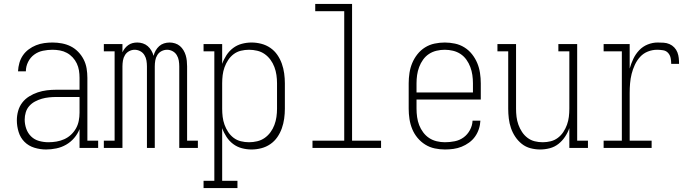

<svg xmlns="http://www.w3.org/2000/svg" viewBox="-20 -755 3540 980"><path d="M215 8Q185 8 155.5 -1Q126 -10 105 -31Q84 -52 75 -81.5Q66 -111 66 -141Q66 -165 72.5 -188.5Q79 -212 93.5 -231Q108 -250 129 -263Q150 -276 172.5 -283.5Q195 -291 219 -294Q243 -297 268 -297H386V-358Q386 -377 383 -395.5Q380 -414 372 -431Q364 -448 351 -462Q338 -476 321.5 -485Q305 -494 286 -497.5Q267 -501 248 -501Q224 -501 199.5 -496Q175 -491 155 -476.5Q135 -462 123.5 -439Q112 -416 112 -391H72Q73 -413 79 -434Q85 -455 97 -472.5Q109 -490 126.5 -503Q144 -516 164 -524Q184 -532 205.5 -535Q227 -538 248 -538Q272 -538 296 -533.5Q320 -529 341 -518.5Q362 -508 379 -490.5Q396 -473 407 -451.5Q418 -430 422 -406Q426 -382 426 -358V-37H481V0H386V-96Q376 -71 358.5 -50.5Q341 -30 317.5 -16.5Q294 -3 267.5 2.5Q241 8 215 8ZM227 -29Q248 -29 268.5 -32.5Q289 -36 308 -44.5Q327 -53 342.5 -67.5Q358 -82 368 -100Q378 -118 382 -138.5Q386 -159 386 -180V-260H268Q249 -260 230 -258Q211 -256 193.5 -251Q176 -246 159 -237Q142 -228 129.5 -214Q117 -200 111.5 -181.5Q106 -163 106 -145Q106 -121 114 -98Q122 -75 139 -58.5Q156 -42 179.5 -35.5Q203 -29 227 -29Z M510 0V-37H565V-493H510V-530H605V-488Q610 -499 617.5 -508.5Q625 -518 635 -525Q645 -532 656.5 -535Q668 -538 681 -538Q695 -538 709 -533.5Q723 -529 734 -519.5Q745 -510 752.5 -497Q760 -484 764 -470Q767 -484 774.5 -497Q782 -510 792.5 -519.5Q803 -529 817 -533.5Q831 -538 846 -538Q860 -538 874 -533.5Q888 -529 898.5 -520Q909 -511 916.5 -498.5Q924 -486 928 -472.5Q932 -459 933.5 -444.5Q935 -430 935 -416V-37H990V0H895V-416Q895 -431 892.5 -446Q890 -461 882 -474Q874 -487 860.5 -494Q847 -501 833 -501Q818 -501 804.5 -494Q791 -487 783 -474Q775 -461 772.5 -446Q770 -431 770 -416V0H730V-416Q730 -431 727.5 -446Q725 -461 717 -474Q709 -487 695.5 -494Q682 -501 667 -501Q653 -501 639.5 -494Q626 -487 618 -474Q610 -461 607.5 -446Q605 -431 605 -416V0Z M1019 205V168H1074V-493H1019V-530H1114V-429Q1122 -452 1136 -473.5Q1150 -495 1170 -510Q1190 -525 1214.5 -531.5Q1239 -538 1264 -538Q1289 -538 1314 -531.5Q1339 -525 1360 -510.5Q1381 -496 1395.5 -475Q1410 -454 1418.5 -430Q1427 -406 1430.5 -380.5Q1434 -355 1434 -330V-200Q1434 -175 1430.5 -149.5Q1427 -124 1418.5 -100Q1410 -76 1395.5 -55Q1381 -34 1360 -19.5Q1339 -5 1314 1.5Q1289 8 1264 8Q1239 8 1214.5 1.5Q1190 -5 1170 -20Q1150 -35 1136 -56.5Q1122 -78 1114 -101V168H1192V205ZM1251 -29Q1272 -29 1293 -34Q1314 -39 1331 -51Q1348 -63 1360.5 -80Q1373 -97 1380.5 -117Q1388 -137 1391 -158Q1394 -179 1394 -200V-330Q1394 -351 1391 -372Q1388 -393 1380.5 -413Q1373 -433 1360.5 -450Q1348 -467 1331 -479Q1314 -491 1293 -496Q1272 -501 1251 -501Q1230 -501 1209.5 -496Q1189 -491 1172.5 -478.5Q1156 -466 1144.5 -448.5Q1133 -431 1126 -411.5Q1119 -392 1116.5 -371.5Q1114 -351 1114 -330V-200Q1114 -179 1116.5 -158.5Q1119 -138 1126 -118.5Q1133 -99 1144.5 -81.5Q1156 -64 1172.5 -51.5Q1189 -39 1209.5 -34Q1230 -29 1251 -29Z M1575 0V-37H1737V-698H1589V-735H1777V-37H1925V0Z M2251 8Q2225 8 2199 2.5Q2173 -3 2150.5 -17Q2128 -31 2111 -51.5Q2094 -72 2084 -96.5Q2074 -121 2070 -147.5Q2066 -174 2066 -200V-330Q2066 -356 2070 -382.5Q2074 -409 2084 -433Q2094 -457 2110.5 -478Q2127 -499 2149.5 -513Q2172 -527 2198 -532.5Q2224 -538 2250 -538Q2276 -538 2302 -532.5Q2328 -527 2350.5 -513Q2373 -499 2389.5 -478Q2406 -457 2416 -433Q2426 -409 2430 -382.5Q2434 -356 2434 -330V-247H2106V-200Q2106 -179 2109 -157.5Q2112 -136 2119.5 -116.5Q2127 -97 2140 -79.5Q2153 -62 2170.5 -50.5Q2188 -39 2209 -34Q2230 -29 2251 -29Q2276 -29 2301 -34Q2326 -39 2346 -53.5Q2366 -68 2378.5 -91Q2391 -114 2392 -139H2432Q2431 -117 2424 -96Q2417 -75 2404.5 -57.5Q2392 -40 2374 -27Q2356 -14 2336 -6Q2316 2 2294.5 5Q2273 8 2251 8ZM2106 -283H2394V-330Q2394 -351 2391 -372Q2388 -393 2380.5 -413Q2373 -433 2360.5 -450.5Q2348 -468 2330.5 -479.5Q2313 -491 2292 -496Q2271 -501 2250 -501Q2229 -501 2208 -496Q2187 -491 2169.5 -479.5Q2152 -468 2139.5 -450.5Q2127 -433 2119.5 -413Q2112 -393 2109 -372Q2106 -351 2106 -330Z M2737 8Q2712 8 2687.5 1.5Q2663 -5 2643.5 -20.5Q2624 -36 2610 -57Q2596 -78 2588 -101.5Q2580 -125 2577 -150Q2574 -175 2574 -200V-493H2519V-530H2614V-200Q2614 -179 2616.5 -158.5Q2619 -138 2626 -118.5Q2633 -99 2644.5 -81.5Q2656 -64 2672.5 -51.5Q2689 -39 2709 -34Q2729 -29 2750 -29Q2771 -29 2791 -34Q2811 -39 2827.5 -51.5Q2844 -64 2855.5 -81.5Q2867 -99 2874 -118.5Q2881 -138 2883.5 -158.5Q2886 -179 2886 -200V-493H2830V-530H2926V-37H2981V0H2886V-101Q2878 -78 2864 -57Q2850 -36 2830.5 -20.5Q2811 -5 2786.5 1.5Q2762 8 2737 8Z M3061 0V-37H3154V-493H3061V-530H3194V-405Q3201 -430 3212.5 -454.5Q3224 -479 3242.5 -498.5Q3261 -518 3286 -528Q3311 -538 3337 -538Q3352 -538 3367.5 -537Q3383 -536 3397 -530Q3411 -524 3421.5 -513Q3432 -502 3437.5 -488Q3443 -474 3444.5 -459Q3446 -444 3446 -429H3406Q3406 -444 3403 -459Q3400 -474 3390 -485Q3380 -496 3364.5 -498.5Q3349 -501 3334 -501Q3310 -501 3287 -492Q3264 -483 3247.5 -465Q3231 -447 3220.5 -424.5Q3210 -402 3204 -378Q3198 -354 3196 -329.5Q3194 -305 3194 -281V-37H3306V0Z"/></svg>

Font: Iosevka Slab Extralight
Style: Regular
Weight: 200
Monospace: yes
Designer: Belleve Invis
Foundry: Belleve Invis
Version: Version 11.1.1; ttfautohint (v1.8.3)